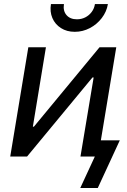

<svg xmlns="http://www.w3.org/2000/svg" viewBox="-20 -777 628 953"><path d="M467.3 0H379.4L444.8 -392.6H439L114.3 0H30.8L120.6 -542.5H208L143.1 -148.4H148.4L474.1 -542.5H557.1ZM351.1 -619.1Q311.5 -619.1 282.5 -637.7Q253.4 -656.2 240 -687.5Q226.6 -718.8 232.9 -756.8H297.4Q292 -723.1 310.1 -702.1Q328.1 -681.2 361.8 -681.2Q384.3 -681.2 403.1 -690.7Q421.9 -700.2 434.8 -717.3Q447.8 -734.4 451.2 -756.8H515.6Q509.3 -718.8 485.1 -687.3Q460.9 -655.8 425.8 -637.5Q390.6 -619.1 351.1 -619.1ZM378.4 156.2 450.7 0H418.9L432.1 -80.6H574.7L465.3 156.2Z"/></svg>

Font: Inter 16pt
Style: Italic
Weight: 400
Italic angle: -9.3988°
Version: Version 4.001;git-66647c0bb